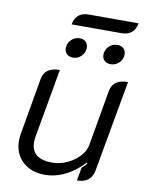

<svg xmlns="http://www.w3.org/2000/svg" viewBox="-89 -866 729 940"><g transform="rotate(10 275.0 -396.0)"><path d="M441 -57Q430 9 359 9L371 -57Q382 -65 395 -81L392 -86Q351 -41 301 -16Q251 9 199 9Q130 9 88 -30.5Q46 -70 46 -134Q46 -150 49 -168L98 -450Q108 -509 183 -509L123 -170Q120 -154 120 -140Q120 -56 224 -56Q262 -56 298 -72.5Q334 -89 359 -116Q384 -143 389 -174L437 -450Q443 -480 464 -494.5Q485 -509 522 -509ZM193 -619Q193 -644 210.5 -661.5Q228 -679 253 -679Q272 -679 283 -668Q294 -657 294 -639Q294 -615 277 -597.5Q260 -580 235 -580Q216 -580 204.5 -591Q193 -602 193 -619ZM380 -619Q380 -644 397.5 -661.5Q415 -679 440 -679Q459 -679 470.5 -668Q482 -657 482 -639Q482 -615 464.5 -597.5Q447 -580 422 -580Q403 -580 391.5 -591Q380 -602 380 -619ZM274 -801H523Q518 -771 499 -755Q480 -739 450 -739H201Q206 -769 224.5 -785Q243 -801 274 -801Z"/></g></svg>

Font: K2D Light
Style: Italic
Weight: 300
Italic angle: -10°
Designer: Katatrad Aksorn Co.,Ltd.
Foundry: Cadson Demak Co.,Ltd.
Version: Version 1.000; ttfautohint (v1.6)